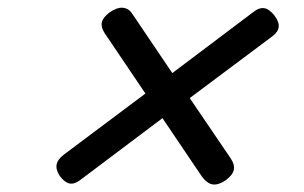

<svg xmlns="http://www.w3.org/2000/svg" viewBox="-20 -691 803 507"><path d="M576 -215Q557 -202 542 -204Q527 -206 513 -225L409 -379L191 -215Q176 -204 163.5 -206.5Q151 -209 138 -226Q127 -243 129.5 -256.5Q132 -270 149 -283L364 -444L256 -604Q246 -620 249 -632.5Q252 -645 269 -658Q289 -672 304.5 -670.5Q320 -669 329 -655L435 -498L650 -660Q664 -671 677 -669.5Q690 -668 704 -651Q717 -634 716 -620.5Q715 -607 699 -595L481 -432L589 -273Q600 -257 597.5 -243Q595 -229 576 -215Z"/></svg>

Font: Playwrite IE
Style: Regular
Weight: 400
Designer: Veronika Burian, José Scaglione
Foundry: TypeTogether
Version: Version 1.002